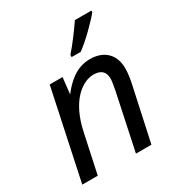

<svg xmlns="http://www.w3.org/2000/svg" viewBox="-181 -887 941 1010"><g transform="rotate(-30 289.5 -381.5)"><path d="M118 3 168 -230C204 -405 297 -469 364 -469C409 -469 432 -448 432 -405C432 -386 427 -368 422 -337L350 3H444L515 -325C520 -349 526 -383 526 -414C526 -499 473 -549 388 -549C301 -549 244 -489 206 -440L217 -539H139L24 3ZM311 -619V-606H366C416 -641 496 -722 523 -756V-766H423C394 -723 345 -657 311 -619Z"/></g></svg>

Font: BC Sans
Style: Italic
Weight: 400
Italic angle: -12°
Designer: Monotype Design Team
Designer: Province of B.C.
Foundry: Monotype Imaging Inc.
Version: Version 2.000;GOOG;noto-source:20170915:90ef993387c0